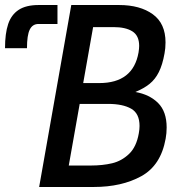

<svg xmlns="http://www.w3.org/2000/svg" viewBox="-107 -745 727 765"><path d="M122 -649.5H46.5Q22.5 -649.5 11.5 -627Q0.5 -604.5 0.5 -553H-87Q-87 -611.5 -74.5 -649Q-62 -686.5 -32.5 -705.8Q-3 -725 47 -725H122ZM177 -725H367.5Q451 -725 501.8 -688.2Q552.5 -651.5 552.5 -576Q552.5 -552.5 548.5 -532Q540.5 -487 526 -458Q511.5 -429 489.2 -411Q467 -393 432.5 -378.5Q489 -368.5 523 -334.5Q557 -300.5 557 -237Q557 -214 553 -192.5Q534 -86 456 -43Q378 0 266.5 0H49ZM446 -213.5Q449 -230 449 -243Q449 -293 415.5 -312Q382 -331 324 -331H210.5L167 -85.5H255Q302 -85.5 339.8 -94.5Q377.5 -103.5 407 -131.5Q436.5 -159.5 446 -213.5ZM445 -536Q447.5 -552 447.5 -562Q447.5 -603 420.5 -620Q393.5 -637 345.5 -637H264L224.5 -414H288.5Q423.5 -414 445 -536Z"/></svg>

Font: JuliaMono Medium
Style: Italic
Weight: 500
Italic angle: -9°
Monospace: yes
Designer: cormullion
Foundry: corm
Version: Version 0.054; ttfautohint (v1.8.4)